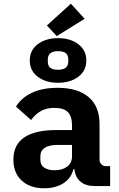

<svg xmlns="http://www.w3.org/2000/svg" viewBox="-20 -1000 640 1032"><path d="M487 0Q441 0 412.5 -24Q384 -48 380 -91H375Q362 -41 320 -14.5Q278 12 218 12Q142 12 97 -29Q52 -70 52 -142Q52 -301 284 -301H367V-327Q367 -374 345 -397Q323 -420 273 -420Q229 -420 199.5 -403Q170 -386 147 -355L66 -427Q93 -473 150 -500.5Q207 -528 290 -528Q397 -528 456 -478.5Q515 -429 515 -333V-141Q515 -127 525 -117Q535 -107 549 -107H572V0ZM367 -159V-221H288Q244 -221 220.5 -205.5Q197 -190 197 -160V-140Q197 -113 217.5 -99Q238 -85 274 -85Q315 -85 341 -104.5Q367 -124 367 -159ZM285 -806 232 -863 361 -980 435 -899ZM140 -675Q140 -730 183 -762.5Q226 -795 292 -795Q358 -795 401 -762.5Q444 -730 444 -675Q444 -620 401 -587.5Q358 -555 292 -555Q226 -555 183 -587.5Q140 -620 140 -675ZM347 -670V-680Q347 -704 333.5 -714.5Q320 -725 292 -725Q265 -725 251 -714Q237 -703 237 -680V-670Q237 -646 250.5 -635.5Q264 -625 292 -625Q319 -625 333 -636Q347 -647 347 -670Z"/></svg>

Font: iA Writer Duo V
Style: Regular
Weight: 400
Designer: Mike Abbink, Paul van der Laan, Pieter van Rosmalen, Oliver Reichenstein
Foundry: Information Architects Inc.
Version: Version 2.000